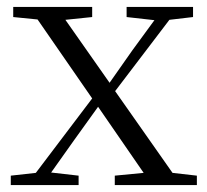

<svg xmlns="http://www.w3.org/2000/svg" viewBox="-20 -532 596 552"><path d="M344 -483 424 -474 361 -388 295 -294 168 -475 245 -483V-512H18V-483L88 -476L245 -249L83 -35L11 -27V0H206V-27L127 -36L193 -129L262 -225L393 -35L310 -27V0H546V-27L476 -35L311 -270L467 -475L535 -483V-512H344Z"/></svg>

Font: Noto Serif TC Light
Style: Regular
Weight: 300
Designer: Ryoko NISHIZUKA 西塚涼子 (kana & ideographs); Frank Grießhammer (Latin, Greek & Cyrillic); Wenlong ZHANG 张文龙 (bopomofo); San
Foundry: Adobe
Version: Version 2.001;hotconv 1.1.0;makeotfexe 2.6.0